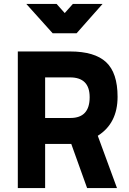

<svg xmlns="http://www.w3.org/2000/svg" viewBox="-20 -950 652 970"><path d="M420 0 340 -223H208V0H70V-690H334Q458 -690 516 -636Q574 -582 574 -461Q574 -327 474 -264L571 0ZM433 -459Q433 -559 334 -559H208V-354H336Q433 -354 433 -459ZM498 -930 367 -782H246L113 -930H266L307 -884L348 -930Z"/></svg>

Font: TitilliumText22L Xb
Style: Bold
Weight: 400
Designer: Campivisivi
Foundry: Campivisivi
Version: 1.000